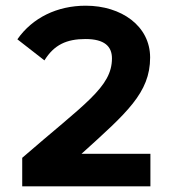

<svg xmlns="http://www.w3.org/2000/svg" viewBox="-20 -654 603 674"><path d="M58 0H508V-114H266C424 -257 507 -328 507 -452C507 -563 406 -634 281 -634C181 -634 94 -592 41 -516L136 -442C170 -497 214 -517 280 -517C347 -517 373 -491 373 -449C373 -348 277 -290 58 -100Z"/></svg>

Font: Inconsolata SemiExpanded Black
Style: Regular
Weight: 900
Width: 6
Monospace: yes
Designer: Raph Levien, Cyreal, Brenton Simpson
Foundry: Raph Levien, Cyreal, Google
Version: Version 3.100